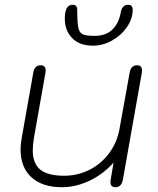

<svg xmlns="http://www.w3.org/2000/svg" viewBox="-20 -773 659 803"><path d="M66 -148Q66 -169 71 -197L119 -468Q124 -500 150 -500Q171 -500 171 -478L170 -468L122 -197Q117 -165 117 -144Q117 -89 148.5 -63.5Q180 -38 248 -38Q305 -38 354.5 -63Q404 -88 437 -133Q470 -178 480 -235L522 -468Q527 -500 553 -500Q574 -500 574 -478L573 -468L494 -22Q488 10 463 10Q442 10 442 -11Q442 -18 443 -22L455 -93Q411 -44 354 -17Q297 10 239 10Q157 10 111.5 -31.5Q66 -73 66 -148ZM251 -694Q251 -753 283 -753Q303 -753 303 -733Q303 -679 307.5 -657.5Q312 -636 326 -629.5Q340 -623 376 -623Q423 -623 450 -649.5Q477 -676 485 -721Q491 -753 515 -753Q535 -753 535 -733Q535 -695 511 -660Q487 -625 448.5 -603.5Q410 -582 369 -582Q312 -582 281.5 -614Q251 -646 251 -694Z"/></svg>

Font: Kodchasan ExtraLight
Style: Italic
Weight: 275
Italic angle: -10°
Version: Version 1.000; ttfautohint (v1.6)